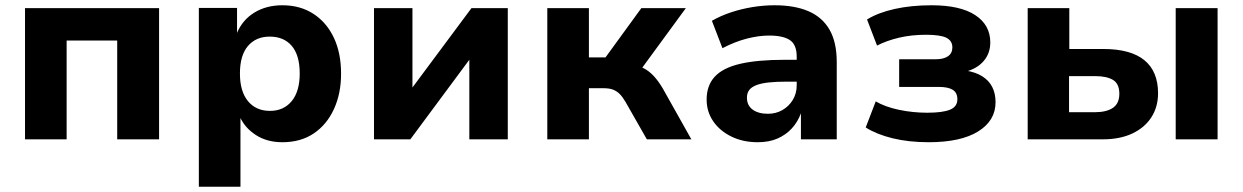

<svg xmlns="http://www.w3.org/2000/svg" viewBox="-20 -529 4718 729"><path d="M75 0V-498H584V0H425V-375H233V0Z M735 180V-499H880V-402H879Q900 -453 945.5 -481Q991 -509 1052 -509Q1120 -509 1170 -476.5Q1220 -444 1247.5 -386Q1275 -328 1275 -249Q1275 -174 1248 -115Q1221 -56 1171.5 -22.5Q1122 11 1052 11Q994 11 952 -16Q910 -43 891 -85H893V180ZM1005 -108Q1057 -108 1087.5 -145Q1118 -182 1118 -250Q1118 -319 1088 -354.5Q1058 -390 1004 -390Q952 -390 921.5 -354.5Q891 -319 891 -250Q891 -182 921.5 -145Q952 -108 1005 -108Z M1400 0V-498H1546V-182H1535L1770 -498H1908V0H1762V-317H1773L1538 0Z M2058 0V-498H2216V-311H2279L2415 -498H2584L2398 -244L2376 -284Q2403 -281 2424 -270Q2445 -259 2462.5 -240Q2480 -221 2496 -194L2605 0H2436L2355 -142Q2344 -161 2333 -172Q2322 -183 2308 -188.5Q2294 -194 2273 -194H2216V0Z M2857 11Q2801 11 2757 -10.5Q2713 -32 2688 -68.5Q2663 -105 2663 -151Q2663 -204 2693.5 -237.5Q2724 -271 2789.5 -286.5Q2855 -302 2961 -302H3024V-219H2967Q2928 -219 2899.5 -216Q2871 -213 2852.5 -206Q2834 -199 2825 -187.5Q2816 -176 2816 -158Q2816 -129 2837.5 -113Q2859 -97 2896 -97Q2926 -97 2950.5 -111Q2975 -125 2990 -149.5Q3005 -174 3005 -205V-314Q3005 -359 2979.5 -376.5Q2954 -394 2900 -394Q2861 -394 2816 -382.5Q2771 -371 2723 -346L2683 -450Q2716 -469 2755 -482Q2794 -495 2836.5 -502Q2879 -509 2921 -509Q2997 -509 3049.5 -486.5Q3102 -464 3129.5 -416.5Q3157 -369 3157 -293V0H3021V-99Q3009 -66 2986.5 -41.5Q2964 -17 2932 -3Q2900 11 2857 11Z M3506 11Q3430 11 3369 -4Q3308 -19 3267 -45L3305 -144Q3341 -123 3393.5 -112Q3446 -101 3501 -101Q3559 -101 3587 -112.5Q3615 -124 3615 -152Q3615 -177 3597.5 -188Q3580 -199 3544 -199H3394V-304H3533Q3563 -304 3579.5 -315.5Q3596 -327 3596 -349Q3596 -374 3573.5 -385.5Q3551 -397 3496 -397Q3441 -397 3394 -386Q3347 -375 3310 -356L3272 -455Q3314 -481 3377 -495Q3440 -509 3517 -509Q3626 -509 3683 -471.5Q3740 -434 3740 -368Q3740 -327 3715.5 -298Q3691 -269 3647 -257V-261Q3685 -255 3710 -239Q3735 -223 3747.5 -198.5Q3760 -174 3760 -141Q3760 -71 3694 -30Q3628 11 3506 11Z M3882 0V-498H4040V-343H4169Q4273 -343 4325 -300.5Q4377 -258 4377 -175Q4377 -123 4351.5 -83.5Q4326 -44 4279 -22Q4232 0 4168 0ZM4039 -103H4138Q4181 -103 4205.5 -119.5Q4230 -136 4230 -173Q4230 -211 4206 -225.5Q4182 -240 4138 -240H4039ZM4444 0V-498H4603V0Z"/></svg>

Font: Nunito Sans 9pt ExtraBold
Style: Regular
Weight: 800
Version: Version 3.101;gftools[0.9.27]